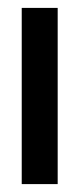

<svg xmlns="http://www.w3.org/2000/svg" viewBox="-20 -468 203 486"><path d="M126 -448V-2H35V-448Z"/></svg>

Font: Fundamental  Brigade
Style: Regular
Weight: 400
Designer: Peter Wiegel, original typeface by Arno Drescher 1935
Foundry: Peter Wiegel
Version: Version 0.000 2012 initial release